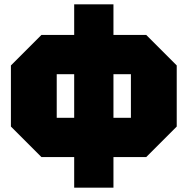

<svg xmlns="http://www.w3.org/2000/svg" viewBox="-20 -720 860 880"><path d="M30 -140V-420L170 -560H650L790 -420V-140L650 0H170ZM240 -380V-180H580V-380ZM500 140H320V-700H500Z"/></svg>

Font: Tektur Black
Style: Regular
Weight: 900
Designer: Adam Jagosz
Foundry: Adam Jagosz
Version: Version 1.005;gftools[0.9.30]